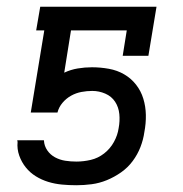

<svg xmlns="http://www.w3.org/2000/svg" viewBox="-20 -540 540 568"><path d="M206 8Q184 8 163 6Q142 4 122.5 -2Q103 -8 86 -18.5Q69 -29 56.5 -44.5Q44 -60 37 -79.5Q30 -99 32 -120L31 -125H110V-124Q111 -108 120 -95Q129 -82 143 -74.5Q157 -67 173 -64.5Q189 -62 206 -62Q227 -62 248.5 -67Q270 -72 288 -86Q306 -100 317 -120Q328 -140 331 -161Q335 -182 333 -202.5Q331 -223 320.5 -239Q310 -255 291.5 -263Q273 -271 253 -271Q237 -271 221 -268Q205 -265 190.5 -257Q176 -249 165 -236Q154 -223 150 -207H71L111 -450H87L99 -520H443L419 -375H343L355 -450H190L170 -325Q189 -334 210 -337.5Q231 -341 252 -341Q277 -341 302 -336.5Q327 -332 347.5 -320Q368 -308 382.5 -289.5Q397 -271 404 -248Q411 -225 411.5 -200Q412 -175 407 -149Q404 -127 395.5 -105Q387 -83 372.5 -63.5Q358 -44 338 -30Q318 -16 296 -7Q274 2 251 5Q228 8 206 8Z"/></svg>

Font: Iosevka Curly Slab
Style: Italic
Weight: 400
Italic angle: -9°
Monospace: yes
Designer: Belleve Invis
Foundry: Belleve Invis
Version: Version 22.1.2; ttfautohint (v1.8.4)